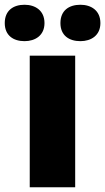

<svg xmlns="http://www.w3.org/2000/svg" viewBox="-58 -838 442 807"><path d="M-38 -741C-38 -689 -2 -665 45 -665C90 -665 129 -689 129 -741C129 -794 90 -818 45 -818C-2 -818 -38 -794 -38 -741ZM196 -741C196 -689 232 -665 280 -665C325 -665 364 -689 364 -741C364 -794 325 -818 280 -818C232 -818 196 -794 196 -741ZM258 -51V-604H67V-51Z"/></svg>

Font: Noto Sans Tamil UI Black
Style: Regular
Weight: 900
Designer: Jelle Bosma - Monotype Design Team
Foundry: Monotype Imaging Inc.
Version: Version 2.004